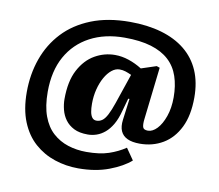

<svg xmlns="http://www.w3.org/2000/svg" viewBox="-87 -712 1171 1026"><g transform="rotate(10 499.0 -198.5)"><path d="M400 211Q333 211 271.5 190.5Q210 170 162 127.5Q114 85 86.5 17.5Q59 -50 59 -143Q59 -240 89 -324.5Q119 -409 178.5 -472.5Q238 -536 328 -572Q418 -608 538 -608Q633 -608 709 -586Q785 -564 838 -521Q891 -478 918.5 -415Q946 -352 946 -269Q946 -172 914 -107Q882 -42 826.5 -9Q771 24 701 24Q660 24 634 12Q608 0 597 -24.5Q586 -49 591 -87L606 -202H599L580 -134Q568 -88 550.5 -58Q533 -28 511.5 -10Q490 8 466.5 16Q443 24 419 24Q373 24 343.5 9Q314 -6 296.5 -30Q279 -54 271.5 -83.5Q264 -113 264 -141Q264 -238 296.5 -299.5Q329 -361 380.5 -390.5Q432 -420 490 -420Q527 -420 564.5 -407.5Q602 -395 637 -373L719 -400L736 -394L703 -108Q700 -82 704 -67Q708 -52 732 -52Q757 -52 781 -77Q805 -102 821 -147.5Q837 -193 837 -251Q837 -314 820 -364.5Q803 -415 765.5 -449.5Q728 -484 668.5 -502Q609 -520 524 -520Q417 -520 337 -477.5Q257 -435 213 -356Q169 -277 169 -164Q169 -86 189 -32Q209 22 245 54.5Q281 87 328 102Q375 117 428 117Q500 117 549 100.5Q598 84 638 57L681 119Q639 156 566.5 183.5Q494 211 400 211ZM452 -57Q469 -57 483 -67Q497 -77 510 -102Q523 -127 537 -168L592 -330Q575 -338 559.5 -343Q544 -348 527 -348Q505 -348 484.5 -331.5Q464 -315 448 -286.5Q432 -258 422.5 -221Q413 -184 413 -142Q413 -117 416.5 -98Q420 -79 428.5 -68Q437 -57 452 -57Z"/></g></svg>

Font: Literata 18pt ExtraBold
Style: Regular
Weight: 800
Designer: Latin by Veronika Burian and Jose Scaglione. Greek by Irene Vlachou. Cyrillic by Vera Evstafieva.
Foundry: TypeTogether
Version: Version 3.103;gftools[0.9.29]